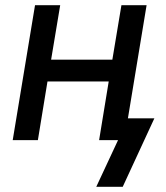

<svg xmlns="http://www.w3.org/2000/svg" viewBox="-20 -540 640 740"><path d="M453 180H351L435 0H362L399 -226H163L126 0H29L115 -520H212L177 -310H413L448 -520H545L473 -84H575Z"/></svg>

Font: Iosevka Aile Medium Oblique
Style: Regular
Weight: 500
Italic angle: -9°
Designer: Belleve Invis
Foundry: Belleve Invis
Version: Version 31.1.0; ttfautohint (v1.8.4)